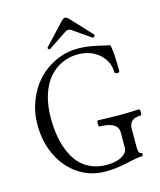

<svg xmlns="http://www.w3.org/2000/svg" viewBox="-126 -947 875 1050"><g transform="rotate(-15 311.0 -422.0)"><path d="M221.2 -712.9Q216.3 -709.5 210.9 -715.1Q205.6 -720.7 210 -725.1L324.2 -847.2Q335.4 -856.9 342.8 -856.9Q349.6 -856.9 360.8 -847.2L472.2 -728Q477.1 -723.1 471.4 -716.1Q465.8 -709 460 -712.9L356.9 -784.2Q350.6 -788.1 342.8 -788.1Q333.5 -788.1 328.1 -784.2ZM338.9 13.2Q256.3 13.2 189.2 -31.2Q122.1 -75.7 84 -153.8Q45.9 -231.9 45.9 -328.1Q45.9 -400.4 71 -464.8Q96.2 -529.3 138.9 -575.4Q181.6 -621.6 241.2 -648.7Q300.8 -675.8 367.2 -675.8Q417.5 -675.8 476.1 -662.1Q540.5 -647 543 -647Q554.2 -616.7 554.2 -499Q554.2 -493.2 547.4 -491Q540.5 -488.8 533.7 -491Q526.9 -493.2 526.9 -497.1Q525.9 -561 478.3 -603Q430.7 -645 357.9 -645Q309.1 -645 267.1 -625.5Q225.1 -606 193.6 -569.1Q162.1 -532.2 144 -475.1Q126 -418 126 -347.2Q126 -296.9 132.8 -251.7Q139.6 -206.5 156.2 -163.3Q172.9 -120.1 198.5 -89.1Q224.1 -58.1 264.4 -39.1Q304.7 -20 356 -20Q386.2 -20 412.4 -26.6Q438.5 -33.2 456.8 -48.6Q475.1 -64 475.1 -85.9V-173.8Q475.1 -202.1 449 -217.5Q422.9 -232.9 372.1 -232.9Q366.2 -232.9 366 -250.5Q365.7 -268.1 372.1 -268.1Q435.1 -265.1 497.1 -265.1Q549.8 -265.1 604 -268.1Q609.9 -268.1 609.9 -250.5Q609.9 -232.9 604 -232.9Q538.1 -232.9 538.1 -173.8V-69.8Q538.1 -34.2 554.2 -34.2Q560.1 -34.2 560.1 -25.1Q560.1 -16.1 554.2 -16.1Q528.8 -16.1 460.9 0Q416.5 8.3 394.8 10.7Q373 13.2 338.9 13.2Z"/></g></svg>

Font: Junicode SmCond Light
Style: Regular
Weight: 300
Width: 4
Designer: Peter S. Baker
Version: Version 2.206